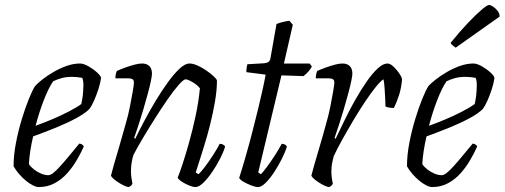

<svg xmlns="http://www.w3.org/2000/svg" viewBox="-20 -757 2042 777"><path d="M137 0Q127 0 113 -7Q99 -14 84.5 -26Q70 -38 57 -53Q44 -68 35 -84Q35 -129 44.5 -178.5Q54 -228 68 -274Q82 -320 96.5 -356Q111 -392 122 -409Q131 -419 150.5 -434.5Q170 -450 195.5 -465Q221 -480 249 -490Q277 -500 304 -500Q318 -500 337.5 -489Q357 -478 372.5 -464Q388 -450 389 -441Q386 -420 378 -395.5Q370 -371 360.5 -349.5Q351 -328 342 -316Q324 -298 288 -278.5Q252 -259 206.5 -240.5Q161 -222 114 -205Q107 -175 102.5 -145.5Q98 -116 97 -93Q103 -83 116 -72.5Q129 -62 145 -55Q161 -48 175 -48Q184 -48 195.5 -57Q207 -66 222.5 -83Q238 -100 257.5 -123.5Q277 -147 301 -176Q308 -175 312.5 -172Q317 -169 319 -164Q308 -139 291.5 -110.5Q275 -82 253 -57Q231 -32 202 -16Q173 0 137 0ZM124 -248Q155 -259 190.5 -274Q226 -289 258 -305.5Q290 -322 309 -336Q311 -343 312.5 -353.5Q314 -364 315 -370Q317 -390 317.5 -409.5Q318 -429 313 -442Q302 -444 291 -445Q280 -446 272 -446Q247 -446 228 -440.5Q209 -435 195 -428Q177 -402 158 -353.5Q139 -305 124 -248Z M501 0Q495 0 484 -5Q473 -10 461 -17.5Q449 -25 440 -33Q431 -41 429 -46Q432 -59 441 -90.5Q450 -122 463 -165.5Q476 -209 489 -257Q499 -291 506 -326.5Q513 -362 517.5 -388.5Q522 -415 522 -422Q522 -433 516 -436.5Q510 -440 499 -440H447Q447 -448 448.5 -456Q450 -464 453 -470Q471 -478 489.5 -484.5Q508 -491 525 -495.5Q542 -500 555 -500Q574 -500 584.5 -489.5Q595 -479 595 -459Q595 -450 590.5 -428.5Q586 -407 578 -377.5Q570 -348 560.5 -315.5Q551 -283 541 -252.5Q531 -222 523 -199L527 -195Q544 -230 565.5 -270.5Q587 -311 611.5 -351.5Q636 -392 660.5 -425.5Q685 -459 707 -479.5Q729 -500 747 -500Q761 -500 779 -492Q797 -484 814.5 -472Q832 -460 844.5 -448.5Q857 -437 858 -431Q858 -393 850 -346Q842 -299 830 -251.5Q818 -204 805 -162.5Q792 -121 783 -93Q774 -65 772 -59L783 -52Q792 -59 809 -81.5Q826 -104 843 -130.5Q860 -157 869 -175Q878 -175 884 -171Q890 -167 891 -164Q885 -143 871 -115.5Q857 -88 839 -61.5Q821 -35 803 -17.5Q785 0 771 0Q761 0 745 -6.5Q729 -13 715.5 -22Q702 -31 699 -38Q704 -49 716.5 -86Q729 -123 744 -176Q759 -229 771.5 -287.5Q784 -346 789 -400Q781 -410 769.5 -418Q758 -426 747.5 -431Q737 -436 731 -436Q723 -436 703.5 -414Q684 -392 659 -356Q634 -320 608 -279Q582 -238 558.5 -198.5Q535 -159 520 -130Q515 -114 512.5 -97.5Q510 -81 510 -64Q510 -52 511.5 -40Q513 -28 516 -13Q514 -10 511.5 -7Q509 -4 501 0Z M1024 0Q1014 0 997 -6.5Q980 -13 965.5 -21.5Q951 -30 948 -37Q961 -78 974.5 -125Q988 -172 1000.5 -220.5Q1013 -269 1024 -314Q1035 -359 1043 -395.5Q1051 -432 1055 -455L977 -465Q977 -476 978.5 -484.5Q980 -493 981 -497L1049 -501Q1060 -502 1066.5 -506.5Q1073 -511 1075 -524L1099 -660Q1109 -664 1122.5 -667.5Q1136 -671 1151 -673L1165 -657L1129 -500H1233L1242 -488Q1237 -478 1228 -467.5Q1219 -457 1208 -449L1119 -452L1025 -59L1036 -52Q1044 -60 1059 -80Q1074 -100 1091 -126Q1108 -152 1120 -175Q1127 -175 1133 -172Q1139 -169 1141 -164Q1135 -143 1121 -115Q1107 -87 1090 -61Q1073 -35 1055.5 -17.5Q1038 0 1024 0Z M1312 0Q1306 0 1295 -5Q1284 -10 1272 -17.5Q1260 -25 1251 -33Q1242 -41 1240 -46Q1243 -59 1252 -90.5Q1261 -122 1274 -165.5Q1287 -209 1300 -257Q1310 -291 1317 -326.5Q1324 -362 1328.5 -388.5Q1333 -415 1333 -422Q1333 -433 1327 -436.5Q1321 -440 1310 -440H1258Q1258 -448 1259.5 -456Q1261 -464 1264 -470Q1282 -478 1300.5 -484.5Q1319 -491 1336 -495.5Q1353 -500 1366 -500Q1385 -500 1395.5 -489.5Q1406 -479 1406 -459Q1406 -450 1401.5 -428.5Q1397 -407 1389 -377.5Q1381 -348 1371.5 -315.5Q1362 -283 1352 -252.5Q1342 -222 1334 -199L1338 -195Q1355 -230 1375 -271.5Q1395 -313 1418 -353.5Q1441 -394 1464 -427Q1487 -460 1508.5 -480Q1530 -500 1548 -500Q1557 -500 1567 -492Q1577 -484 1586 -473Q1595 -462 1601 -451.5Q1607 -441 1607 -435Q1604 -400 1594.5 -371Q1585 -342 1574 -320Q1565 -320 1555.5 -321.5Q1546 -323 1540 -326Q1540 -335 1539 -355.5Q1538 -376 1536.5 -399Q1535 -422 1532 -436Q1521 -430 1501.5 -406Q1482 -382 1458.5 -347Q1435 -312 1411.5 -272.5Q1388 -233 1366.5 -194.5Q1345 -156 1331 -126Q1327 -112 1324 -96.5Q1321 -81 1321 -63Q1321 -52 1322.5 -39.5Q1324 -27 1327 -13Q1325 -10 1322.5 -7Q1320 -4 1312 0Z M1729 0Q1719 0 1705 -7Q1691 -14 1676.5 -26Q1662 -38 1649 -53Q1636 -68 1627 -84Q1627 -129 1636.5 -178.5Q1646 -228 1660 -274Q1674 -320 1688.5 -356Q1703 -392 1714 -409Q1723 -419 1742.5 -434.5Q1762 -450 1787.5 -465Q1813 -480 1841 -490Q1869 -500 1896 -500Q1910 -500 1929.5 -489Q1949 -478 1964.5 -464Q1980 -450 1981 -441Q1978 -420 1970 -395.5Q1962 -371 1952.5 -349.5Q1943 -328 1934 -316Q1916 -298 1880 -278.5Q1844 -259 1798.5 -240.5Q1753 -222 1706 -205Q1699 -175 1694.5 -145.5Q1690 -116 1689 -93Q1695 -83 1708 -72.5Q1721 -62 1737 -55Q1753 -48 1767 -48Q1776 -48 1787.5 -57Q1799 -66 1814.5 -83Q1830 -100 1849.5 -123.5Q1869 -147 1893 -176Q1900 -175 1904.5 -172Q1909 -169 1911 -164Q1900 -139 1883.5 -110.5Q1867 -82 1845 -57Q1823 -32 1794 -16Q1765 0 1729 0ZM1716 -248Q1747 -259 1782.5 -274Q1818 -289 1850 -305.5Q1882 -322 1901 -336Q1903 -343 1904.5 -353.5Q1906 -364 1907 -370Q1909 -390 1909.5 -409.5Q1910 -429 1905 -442Q1894 -444 1883 -445Q1872 -446 1864 -446Q1839 -446 1820 -440.5Q1801 -435 1787 -428Q1769 -402 1750 -353.5Q1731 -305 1716 -248ZM1824 -564Q1818 -568 1811 -574Q1804 -580 1804 -584Q1841 -630 1874 -664.5Q1907 -699 1929.5 -718Q1952 -737 1959 -737Q1965 -737 1975 -730.5Q1985 -724 1993.5 -713.5Q2002 -703 2002 -690Z"/></svg>

Font: Texturina 12pt Thin
Style: Italic
Weight: 250
Italic angle: -11°
Designer: Guillermo Torres Carreño
Foundry: Omnibus-Type
Version: Version 1.002